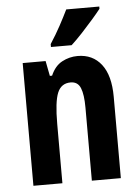

<svg xmlns="http://www.w3.org/2000/svg" viewBox="-54 -859 616 851"><g transform="rotate(-5 254.0 -434.0)"><path d="M305 -607Q372 -607 410.5 -557.5Q449 -508 449 -413V-51H320V-376Q320 -434 308 -463.5Q296 -493 264 -493Q222 -493 205.5 -453Q189 -413 189 -315V-51H60V-597H162L175 -530H185Q203 -572 235.5 -589.5Q268 -607 305 -607ZM420 -807Q406 -789 382.5 -762Q359 -735 332.5 -706.5Q306 -678 283 -657H191V-670Q217 -710 237 -747Q257 -784 273 -817H420Z"/></g></svg>

Font: Noto Sans Tamil UI ExtraCondensed
Style: Bold
Weight: 700
Width: 2
Designer: Jelle Bosma - Monotype Design Team
Foundry: Monotype Imaging Inc.
Version: Version 2.004; ttfautohint (v1.8.4.7-5d5b)